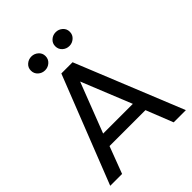

<svg xmlns="http://www.w3.org/2000/svg" viewBox="-248 -1041 1179 1179"><g transform="rotate(-45 341.5 -452.0)"><path d="M13 0 288.5 -700H386L670 0H564L494.5 -175.5H182.5L116 0ZM209 -257.5H467L335 -583.5ZM232 -784Q206.5 -784 187.5 -801Q168.5 -818 168.5 -844.5Q168.5 -870.5 187.5 -887.2Q206.5 -904 232 -904Q257 -904 276.2 -887.2Q295.5 -870.5 295.5 -844.5Q295.5 -818 276.5 -801Q257.5 -784 232 -784ZM443.5 -784Q417.5 -784 398.8 -801Q380 -818 380 -844.5Q380 -870 398.8 -887Q417.5 -904 443.5 -904Q468.5 -904 487.5 -887.2Q506.5 -870.5 506.5 -844.5Q506.5 -818 487.2 -801Q468 -784 443.5 -784Z"/></g></svg>

Font: Geologica Light
Style: Regular
Weight: 300
Designer: Sindre Bremnes, Frode Helland
Foundry: Monokrom Skriftforlag AS
Version: Version 1.010; ttfautohint (v1.8.4.7-5d5b);gftools[0.9.28]